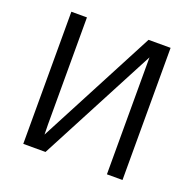

<svg xmlns="http://www.w3.org/2000/svg" viewBox="-123 -822 962 949"><g transform="rotate(20 358.0 -347.5)"><path d="M95 0V-695H177V-132Q177 -123 177.5 -105.5Q178 -88 178 -79Q232 -182 339.5 -387Q447 -592 501 -695H617V0H535V-563V-615L212 0Z"/></g></svg>

Font: Coval
Style: Light
Weight: 300
Foundry: Context Ltd
Version: Version 001.000